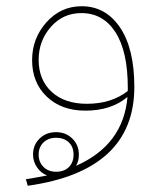

<svg xmlns="http://www.w3.org/2000/svg" viewBox="-20 -355 524 616"><path d="M242 -335Q319 -335 365 -267Q411 -199 411 -76Q411 193 69 241L63 220Q78 218 131 208Q111 200 98.5 181.5Q86 163 86 141Q86 110 107 89.5Q128 69 160 69Q191 69 212 89.5Q233 110 233 141Q233 162 224 177Q376 110 389 -44Q337 0 254 0Q177 0 130 -45Q83 -90 83 -162Q83 -232 129 -283.5Q175 -335 242 -335ZM259 -22Q337 -22 390 -63V-74Q390 -190 350.5 -251.5Q311 -313 241 -313Q182 -313 143 -268.5Q104 -224 104 -163Q104 -99 145.5 -60.5Q187 -22 259 -22ZM160 196Q186 196 201 181Q216 166 216 141Q216 116 200.5 101.5Q185 87 160 87Q135 87 119.5 102Q104 117 104 141Q104 165 119.5 180.5Q135 196 160 196Z"/></svg>

Font: FiraGO Thin
Style: Regular
Weight: 100
Designer: bBox Type
Foundry: bBox Type GmbH
Version: Version 1.001;PS 001.001;hotconv 1.0.88;makeotf.lib2.5.64775